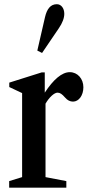

<svg xmlns="http://www.w3.org/2000/svg" viewBox="-20 -870 413 890"><path d="M175 -624.5 252 -738C270 -764 278 -787 278 -806C278 -832 263.5 -850.5 243.5 -850.5C214.5 -850.5 197.5 -829 188.5 -790L153 -635.5ZM22.5 0H287.5V-30.5L191 -49V-389.5C208 -419 231.5 -440.5 246.5 -440.5C258.5 -440.5 267.5 -434 282 -417.5C292.5 -405 305 -399 318.5 -399C345.5 -399 366.5 -428 366.5 -465.5C366.5 -505 339.5 -535.5 303.5 -535.5C267 -535.5 227.5 -501.5 187.5 -440.5V-534.5H173.5L23 -487V-466.5L82.5 -438.5V-49L22.5 -30.5Z"/></svg>

Font: Libre Caslon Condensed SemiBold
Style: Regular
Weight: 600
Designer: Pablo Impallari, Rodrigo Fuenzalida, Katja Schimmel, Ertekin Erdin
Foundry: Pablo Impallari, Rodrigo Fuenzalida
Version: Version 2.000;gftools[0.9.33]